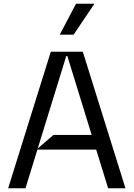

<svg xmlns="http://www.w3.org/2000/svg" viewBox="-20 -1003 712 1023"><path d="M648.4 0H556.1L492.5 -206H179.3L115.8 0H23.4L250.7 -727.3H421.2ZM181.1 -212 264.9 -284.1H468.4L338.8 -704.5H333.1ZM372.2 -818.2H298.3L384.9 -983H483Z"/></svg>

Font: Riot Sans
Style: Regular
Weight: 400
Designer: Rasmus Andersson
Foundry: rsms
Version: Version 4.001